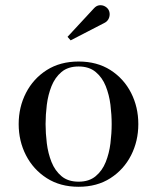

<svg xmlns="http://www.w3.org/2000/svg" viewBox="-20 -705 601 735"><path d="M281 10Q210.5 10 159 -23Q107.5 -56 79.5 -110.5Q51.5 -165 51.5 -230Q51.5 -295 79.5 -349.5Q107.5 -404 159 -436.8Q210.5 -469.5 281 -469.5Q351.5 -469.5 402.8 -436.8Q454 -404 481.8 -349.5Q509.5 -295 509.5 -230Q509.5 -165 481.8 -110.5Q454 -56 402.8 -23Q351.5 10 281 10ZM281 -9.5Q321 -9.5 346.2 -30.5Q371.5 -51.5 384.8 -84.8Q398 -118 402.8 -156.5Q407.5 -195 407.5 -230Q407.5 -265.5 402.8 -303.8Q398 -342 384.8 -375.2Q371.5 -408.5 346.2 -429.5Q321 -450.5 281 -450.5Q240.5 -450.5 215.5 -429.5Q190.5 -408.5 177.2 -375.2Q164 -342 159.2 -303.8Q154.5 -265.5 154.5 -230Q154.5 -195 159.2 -156.5Q164 -118 177.2 -84.8Q190.5 -51.5 215.5 -30.5Q240.5 -9.5 281 -9.5ZM250.5 -550.5 238.5 -564 339.5 -673Q349 -683.5 360.2 -684.8Q371.5 -686 381 -681Q390.5 -676 395.5 -667.5Q400 -659.5 399.8 -649.5Q399.5 -639.5 394.8 -631.2Q390 -623 382 -618.5Z"/></svg>

Font: Bodoni Moda 11pt
Style: Regular
Weight: 400
Version: Version 2.004